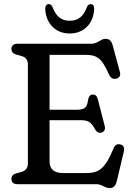

<svg xmlns="http://www.w3.org/2000/svg" viewBox="-20 -918 692 957"><path d="M327.5 -751C397 -751 445.5 -799.5 449.5 -872C450.5 -887.5 443.5 -897.5 432.5 -897.5C425 -897.5 417 -893.5 413 -882C396 -835.5 368.5 -814.5 327.5 -814.5C286.5 -814.5 259.5 -835.5 242 -882C237.5 -893.5 230.5 -897.5 222.5 -897.5C211.5 -897.5 204.5 -887.5 205.5 -872C209.5 -799.5 258 -751 327.5 -751ZM578.5 -198.5C564.5 -201.5 552.5 -195.5 546 -178.5C503 -74 471 -55.5 410 -55.5H294.5C248.5 -55.5 227 -75.5 227 -114V-319H381.5C422.5 -319 435 -307.5 454 -273.5C462 -259.5 473.5 -253 486 -257C500 -261.5 506.5 -273 501.5 -292L467.5 -423.5C463.5 -440 454.5 -447.5 440.5 -446.5C428.5 -445.5 422 -436 419 -420.5C414.5 -384 404.5 -371 362 -371H227V-644.5H402.5C455.5 -644.5 484.5 -637 522.5 -548C531 -528.5 544 -523 557.5 -525.5C573 -528 582.5 -540 578 -557.5L542.5 -689C536 -713.5 526.5 -724.5 505 -724.5C482.5 -724.5 465.5 -700 437 -700H68C47 -700 37 -690.5 37 -674.5C37 -660 45 -650.5 61 -646L83.5 -640C106 -634 119 -622.5 119 -596.5V-103.5C119 -77.5 105.5 -66 83.5 -60L61 -54C44.5 -49.5 37 -40 37 -25.5C37 -9.5 47 0 68 0H460C487.5 0 503.5 19.5 525 19.5C546.5 19.5 556.5 8 562.5 -16.5L597 -162C602 -182 595 -195.5 578.5 -198.5Z"/></svg>

Font: dr Title
Style: Regular
Weight: 400
Version: Version 1.000;hotconv 1.0.109;makeotfexe 2.5.65596